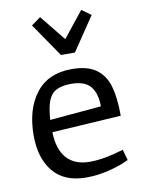

<svg xmlns="http://www.w3.org/2000/svg" viewBox="-85 -808 654 878"><g transform="rotate(-10 241.5 -369.5)"><path d="M430 -86 444 -36Q408 -18 353.5 -4Q299 10 245 10Q143 10 91.5 -52.5Q40 -115 40 -220Q40 -342 97 -416Q154 -490 263 -490Q336 -490 376.5 -461Q417 -432 432.5 -378Q448 -324 448 -241L127 -221Q129 -140 166.5 -99Q204 -58 273 -58Q338 -58 430 -86ZM127 -278 366 -299Q366 -359 339.5 -391.5Q313 -424 250 -424Q206 -424 180.5 -410.5Q155 -397 143 -366Q131 -335 127 -278ZM397 -718 292 -562H227L120 -718L163 -749L259 -630L354 -749Z"/></g></svg>

Font: Enriqueta
Style: Regular
Weight: 400
Designer: Viviana Monsalve, Gustavo Ibarra
Foundry: 72Puntos
Version: Version 2.000